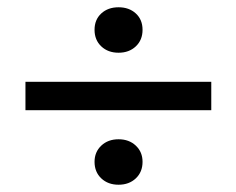

<svg xmlns="http://www.w3.org/2000/svg" viewBox="-20 -526 650 528"><path d="M240 -444Q240 -472 258.5 -489Q277 -506 306 -506Q335 -506 353.5 -489Q372 -472 372 -444Q372 -416 353.5 -398.5Q335 -381 306 -381Q277 -381 258.5 -398.5Q240 -416 240 -444ZM50 -301H561V-223H50ZM240 -81Q240 -108 258.5 -125.5Q277 -143 306 -143Q335 -143 353.5 -125.5Q372 -108 372 -81Q372 -53 353.5 -35.5Q335 -18 306 -18Q277 -18 258.5 -35.5Q240 -53 240 -81Z"/></svg>

Font: Sarabun Medium
Style: Regular
Weight: 500
Designer: Suppakit Chalermlarp | Katatrad Co.,Ltd.
Foundry: Cadson Demak Co.,Ltd.
Version: Version 1.000; ttfautohint (v1.6)